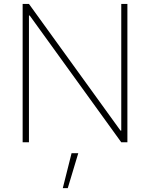

<svg xmlns="http://www.w3.org/2000/svg" viewBox="-20 -727 768 981"><path d="M630.9 0H599.6L131.8 -647.5H127.9V0H95.7V-707H127.9L595.7 -59.6H599.6V-707H630.9ZM345.7 55.7H379.9L326.2 234.4H300.8Z"/></svg>

Font: Pretendard JP Thin
Style: Regular
Weight: 100
Designer: Base glyphs from Inter by Rasmus Andersson; Hangeul glyphs from Noto Sans CJK(Source Han Sans) by Jang Soo-young and Kan
Foundry: Kil Hyung-jin
Version: Version 1.309